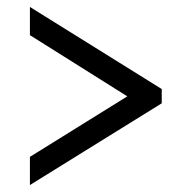

<svg xmlns="http://www.w3.org/2000/svg" viewBox="-20 -634 507 552"><path d="M66 -102V-183L346 -357L66 -533V-614L445 -378V-337Z"/></svg>

Font: Noto Serif Tamil Condensed ExtraBold
Style: Italic
Weight: 800
Width: 3
Italic angle: -12°
Designer: Indian Type Foundry, Tom Grace, and the Monotype Design Team
Foundry: Monotype Imaging Inc.
Version: Version 2.003; ttfautohint (v1.8.4.7-5d5b)